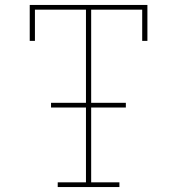

<svg xmlns="http://www.w3.org/2000/svg" viewBox="-20 -755 715 775"><path d="M213 0V-19H327V-321H186V-340H327V-716H121V-590H100V-735H575V-590H554V-716H348V-340H488V-321H348V-19H462V0Z"/></svg>

Font: Iosevka Etoile Thin
Style: Regular
Weight: 100
Designer: Belleve Invis
Foundry: Belleve Invis
Version: Version 22.1.2; ttfautohint (v1.8.4)